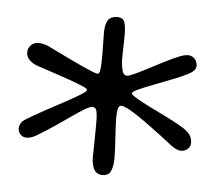

<svg xmlns="http://www.w3.org/2000/svg" viewBox="-38 -696 541 470"><g transform="rotate(5 233.0 -461.0)"><path d="M229.5 -266.5Q215.5 -266.5 209 -277.8Q202.5 -289 202.5 -308.5Q202.5 -313.5 202.8 -326Q203 -338.5 203.2 -353.5Q203.5 -368.5 203.5 -381.2Q203.5 -394 203.5 -399.5Q203 -418.5 200.2 -424.5Q197.5 -430.5 191 -430.5Q185 -430.5 172 -422.8Q159 -415 141.2 -402.5Q123.5 -390 102.5 -375.8Q81.5 -361.5 59.5 -348.5Q47 -341.5 36.5 -341.5Q27 -341.5 21.2 -348Q15.5 -354.5 15.5 -362.5Q15.5 -368.5 18.8 -374.5Q22 -380.5 30 -385.5Q49.5 -397.5 73.8 -410.8Q98 -424 121 -436.2Q144 -448.5 159 -457.8Q174 -467 174 -470.5Q174 -474 161.5 -479.2Q149 -484.5 129.5 -491.5Q110 -498.5 88.5 -505.5Q67 -512.5 48 -519Q38 -522 29 -530.2Q20 -538.5 20 -549Q20 -556.5 23.5 -562.5Q27 -568.5 33 -571.8Q39 -575 45.5 -575Q53 -575 61.8 -572.5Q70.5 -570 79 -565Q99.5 -555 125 -542.8Q150.5 -530.5 171 -521.5Q191.5 -512.5 196 -512.5Q200.5 -512.5 202 -521.5Q203.5 -530.5 203.5 -543.5Q204 -552 203.8 -561.2Q203.5 -570.5 203.5 -580Q203.5 -589.5 203.2 -598Q203 -606.5 203 -613.5Q203 -635 209.8 -645Q216.5 -655 233 -655Q246 -655 250 -644.8Q254 -634.5 254 -613Q254 -605.5 253.8 -594.2Q253.5 -583 253.2 -570.8Q253 -558.5 253 -547.5Q254 -534 257 -524Q260 -514 268.5 -514Q273.5 -514 287.5 -520.5Q301.5 -527 319.5 -536.5Q337.5 -546 356.2 -555.5Q375 -565 389.5 -571Q403 -577 413 -577Q420 -577 425.2 -573.5Q430.5 -570 433.2 -564.5Q436 -559 436 -553Q436 -546.5 431.2 -541.2Q426.5 -536 417.5 -531.5Q404 -524.5 382 -515.8Q360 -507 337.5 -498.5Q315 -490 299.5 -483Q284 -476 284 -472Q284 -469 296.8 -461.2Q309.5 -453.5 329 -443.8Q348.5 -434 369 -424Q389.5 -414 405 -405.2Q420.5 -396.5 426 -391Q433 -385 436 -378.2Q439 -371.5 439 -363Q439 -355 432.5 -348.8Q426 -342.5 416 -342.5Q410 -342.5 403.8 -345.5Q397.5 -348.5 391.5 -353Q380 -362 361 -376.5Q342 -391 321.8 -405.5Q301.5 -420 284.8 -429.8Q268 -439.5 261 -439.5Q255 -439.5 253 -431.2Q251 -423 251 -407Q251 -397.5 251.8 -385.5Q252.5 -373.5 253.2 -360.5Q254 -347.5 254.8 -335Q255.5 -322.5 255.5 -311.5Q255.5 -291 250.2 -278.8Q245 -266.5 229.5 -266.5Z"/></g></svg>

Font: Gluten Light
Style: Regular
Weight: 300
Designer: Tyler Finck
Foundry: Etcetera Type Company
Version: Version 1.300